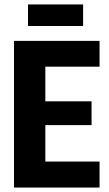

<svg xmlns="http://www.w3.org/2000/svg" viewBox="-20 -844 492 864"><path d="M43 0V-660H184V0ZM140 0V-117H428V0ZM140 -281V-388H392V-281ZM140 -544V-660H428V-544ZM106 -727V-824H354V-727Z"/></svg>

Font: Bricolage Grotesque 72pt SemiCondensed
Style: Bold
Weight: 700
Width: 4
Designer: Mathieu Triay
Foundry: Atelier Triay
Version: Version 1.001;gftools[0.9.33.dev8+g029e19f]